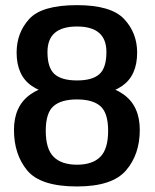

<svg xmlns="http://www.w3.org/2000/svg" viewBox="-20 -700 588 728"><path d="M272 7Q405.5 7 457.8 -53.8Q510 -114.5 510 -207.5Q510 -298 448.5 -342Q387 -386 272 -386Q157.5 -386 95.2 -342Q33 -298 33 -207.5Q33 -114.5 83.2 -53.8Q133.5 7 272 7ZM272 -75.5Q213.5 -75.5 183.5 -105.2Q153.5 -135 153.5 -204Q153.5 -271.5 182.5 -297.2Q211.5 -323 272 -323Q332 -323 361 -297.2Q390 -271.5 390 -204Q390 -135 360.2 -105.2Q330.5 -75.5 272 -75.5ZM272 -334.5Q386 -334.5 443 -374Q500 -413.5 500 -500.5Q500 -575.5 450.5 -628Q401 -680.5 272 -680.5Q138.5 -680.5 90.8 -628Q43 -575.5 43 -500.5Q43 -413.5 100.8 -374Q158.5 -334.5 272 -334.5ZM272 -395Q213.5 -395 186.8 -419Q160 -443 160 -502.5Q160 -551.5 188 -575.5Q216 -599.5 272 -599.5Q327.5 -599.5 355.5 -575.5Q383.5 -551.5 383.5 -502.5Q383.5 -443 357 -419Q330.5 -395 272 -395Z"/></svg>

Font: Anybody UltraCondensed Thin Medium
Style: Regular
Weight: 500
Version: Version 1.111